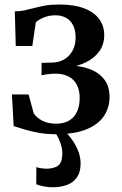

<svg xmlns="http://www.w3.org/2000/svg" viewBox="-20 -570 526 829"><path d="M221 9.5Q180.5 9.5 146 3.2Q111.5 -3 84.5 -11.5Q57.5 -20 39 -25.5L31.5 -162H103.5L125.5 -81Q136.5 -63 161.2 -49.5Q186 -36 222 -36Q257 -36 279.5 -50Q302 -64 313 -88.8Q324 -113.5 324 -146.5Q324 -197 296.8 -224.5Q269.5 -252 217 -252Q210 -252 198.5 -251Q187 -250 175.8 -248.2Q164.5 -246.5 159 -244.5L159.5 -298.5L209 -300Q235.5 -301 257.5 -313.8Q279.5 -326.5 293 -350.8Q306.5 -375 306.5 -408.5Q306.5 -440 295.5 -461.2Q284.5 -482.5 265 -493.2Q245.5 -504 219.5 -504Q191.5 -504 168.2 -494.2Q145 -484.5 134.5 -473L119.5 -371.5H48L44 -521Q67 -521 87.2 -525.5Q107.5 -530 128.8 -535.8Q150 -541.5 175.8 -546Q201.5 -550.5 236 -550.5Q299.5 -550.5 342.8 -534.2Q386 -518 408 -488.2Q430 -458.5 430 -418Q430 -379 409.5 -349.5Q389 -320 351.8 -301.5Q314.5 -283 264.5 -276L270 -287.5Q324 -287.5 365.2 -272.5Q406.5 -257.5 429.8 -227.5Q453 -197.5 453 -151Q453 -104.5 428 -68Q403 -31.5 351.8 -11Q300.5 9.5 221 9.5ZM206.5 238.5Q189 238.5 169.2 234.8Q149.5 231 136.5 225.5L137 151.5Q147 155 159.8 156.8Q172.5 158.5 180 158.5Q210.5 158.5 229.8 146Q249 133.5 249 92Q249 73.5 243.2 55Q237.5 36.5 229.8 21.5Q222 6.5 215.5 -1.5L244.5 -6L261.5 -1.5Q273 8.5 288.8 29.8Q304.5 51 316.5 79Q328.5 107 328 138.5Q327.5 173.5 312.2 195.8Q297 218 270 228.2Q243 238.5 206.5 238.5Z"/></svg>

Font: Merriweather 60pt SemiBold
Style: Regular
Weight: 600
Version: Version 2.100